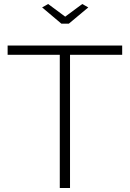

<svg xmlns="http://www.w3.org/2000/svg" viewBox="-20 -937 646 957"><path d="M220 -917 305 -854 390 -917 420 -900 323 -819H286L190 -900ZM589 -664H329V0H278V-664H18V-710H589Z"/></svg>

Font: Oxford Sans
Style: Regular
Weight: 300
Designer: Matt McInerney, Pablo Impallari, Rodrigo Fuenzalida
Foundry: Matt McInerney, Pablo Impallari, Rodrigo Fuenzalida
Version: Version 3.000g; ttfautohint (v1.5) -l 8 -r 28 -G 28 -x 14 -D